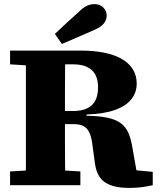

<svg xmlns="http://www.w3.org/2000/svg" viewBox="-20 -901 776 934"><path d="M29 0V-67L166 -75H238L371 -67V0ZM105 0Q106 -50 106 -100Q106 -150 106 -200Q106 -250 106 -299V-356Q106 -404 106 -453.5Q106 -503 106 -553.5Q106 -604 105 -655H298Q297 -605 296.5 -554Q296 -503 296 -451.5Q296 -400 296 -346V-309Q296 -256 296 -204Q296 -152 296.5 -101.5Q297 -51 298 0ZM606 13Q532 13 491.5 -13.5Q451 -40 442 -105L428 -208Q423 -240 413 -259.5Q403 -279 385.5 -288Q368 -297 340 -297H205V-361H335Q379 -361 406 -375Q433 -389 445 -414.5Q457 -440 457 -475Q457 -533 426 -560.5Q395 -588 337 -588H229V-655H369Q504 -655 574.5 -613Q645 -571 645 -494Q645 -452 619.5 -419Q594 -386 540.5 -366.5Q487 -347 401 -344V-338Q462 -337 502 -328.5Q542 -320 566.5 -302.5Q591 -285 604.5 -254.5Q618 -224 625 -178L653 -19L556 -81L723 -65V0Q704 4 686.5 7Q669 10 650 11.5Q631 13 606 13ZM29 -588V-655H175V-580H158ZM247 -736Q275 -763 304 -789.5Q333 -816 361 -841Q383 -863 401 -872Q419 -881 440 -881Q466 -881 482.5 -864.5Q499 -848 499 -825Q499 -806 486 -788Q473 -770 436 -754Q397 -737 358.5 -720.5Q320 -704 281 -687Z"/></svg>

Font: Source Serif 4 ExtraBold
Style: Regular
Weight: 800
Designer: Frank Grießhammer
Foundry: Adobe Systems Incorporated
Version: Version 4.004;hotconv 1.0.116;makeotfexe 2.5.65601